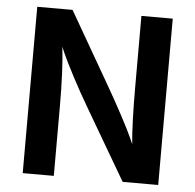

<svg xmlns="http://www.w3.org/2000/svg" viewBox="-50 -724 787 775"><g transform="rotate(5 344.0 -337.0)"><path d="M196 0H70V-674H213L375 -393Q415 -324 446.5 -264.5Q478 -205 489 -180L500 -155Q492 -238 492 -393V-674H619V0H475L311 -280Q272 -346 240.5 -406.5Q209 -467 197 -494L185 -522Q196 -427 196 -281Z"/></g></svg>

Font: Hind Siliguri SemiBold
Style: Regular
Weight: 600
Designer: Jyotish Sonowal
Foundry: Indian Type Foundry
Version: Version 1.001;PS 1.0;hotconv 1.0.86;makeotf.lib2.5.63406; tt